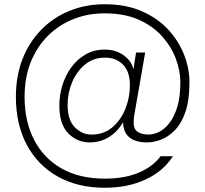

<svg xmlns="http://www.w3.org/2000/svg" viewBox="-20 -737 968 906"><path d="M475 149Q346 149 251.5 95.5Q157 42 106 -54.5Q55 -151 55 -280Q55 -379 86.5 -459Q118 -539 175 -597Q232 -655 308.5 -686Q385 -717 474 -717Q575 -717 650.5 -683.5Q726 -650 775.5 -595.5Q825 -541 849.5 -476.5Q874 -412 874 -349Q874 -264 855 -209Q836 -154 805 -122.5Q774 -91 739.5 -78Q705 -65 674 -65Q620 -65 591 -88.5Q562 -112 561 -158H559Q535 -116 494.5 -90.5Q454 -65 403 -65Q344 -65 302 -108Q260 -151 260 -238Q260 -288 274.5 -335Q289 -382 317 -420Q345 -458 384.5 -480.5Q424 -503 474 -503Q526 -503 563 -476.5Q600 -450 609 -412H610L622 -489H665L614 -196Q604 -137 624 -119.5Q644 -102 682 -102Q704 -102 729.5 -114Q755 -126 778 -154.5Q801 -183 816 -230.5Q831 -278 831 -349Q831 -402 810 -459Q789 -516 745.5 -565Q702 -614 634.5 -644Q567 -674 474 -674Q394 -674 325.5 -646.5Q257 -619 205.5 -567.5Q154 -516 125 -443.5Q96 -371 96 -280Q96 -163 141.5 -76Q187 11 271.5 58.5Q356 106 475 106Q568 106 635 77.5Q702 49 738 0H796Q752 70 668 109.5Q584 149 475 149ZM411 -102Q470 -102 510.5 -136.5Q551 -171 572 -224.5Q593 -278 593 -335Q593 -399 560.5 -432Q528 -465 476 -465Q420 -465 380.5 -432Q341 -399 320 -348Q299 -297 299 -243Q299 -170 333.5 -136Q368 -102 411 -102Z"/></svg>

Font: Muli ExtraLight
Style: Regular
Weight: 250
Designer: Vernon Adams
Foundry: Vernon Adams
Version: Version 2.100; ttfautohint (v1.8.1.43-b0c9)